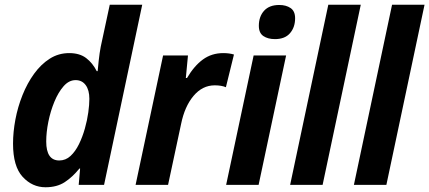

<svg xmlns="http://www.w3.org/2000/svg" viewBox="-20 -780 1811 810"><path d="M172 10Q116 10 75.5 -34Q35 -78 35 -174Q35 -223 45 -276Q55 -329 75 -379Q95 -429 124 -469Q153 -509 190 -532.5Q227 -556 272 -556Q316 -556 343.5 -535Q371 -514 388 -480H392Q393 -493 396.5 -525Q400 -557 405 -583L443 -760H580L419 0H312L318 -69H315Q286 -33 253 -11.5Q220 10 172 10ZM230 -103Q257 -103 277.5 -122Q298 -141 313 -171.5Q328 -202 338 -237.5Q348 -273 352.5 -306Q357 -339 357 -363Q357 -400 341.5 -421Q326 -442 299 -442Q271 -442 248.5 -416.5Q226 -391 209.5 -351Q193 -311 184 -266.5Q175 -222 175 -183Q175 -103 230 -103Z M552 0 668 -546H773L764 -451H769Q799 -502 836 -529Q873 -556 922 -556Q947 -556 967 -550L933 -412Q924 -416 912 -418Q900 -420 886 -420Q834 -420 796.5 -375.5Q759 -331 744 -257L689 0Z M1140 -615Q1110 -615 1091 -628Q1072 -641 1072 -671Q1072 -710 1094 -734.5Q1116 -759 1158 -759Q1187 -759 1206 -746Q1225 -733 1225 -703Q1225 -665 1203.5 -640Q1182 -615 1140 -615ZM934 0 1050 -546H1187L1071 0Z M1204 0 1365 -760H1502L1341 0Z M1473 0 1634 -760H1771L1610 0Z"/></svg>

Font: Noto Sans SemiCondensed
Style: Bold Italic
Weight: 700
Width: 4
Italic angle: -12°
Designer: Monotype Design Team
Foundry: Monotype Imaging Inc.
Version: Version 2.013; ttfautohint (v1.8.4.7-5d5b)